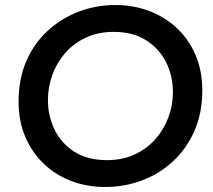

<svg xmlns="http://www.w3.org/2000/svg" viewBox="-20 -733 848 765"><path d="M398 12Q328 12 266 -11Q204 -34 156.5 -78.5Q109 -123 81.5 -186Q54 -249 54 -329Q54 -417 84 -487.5Q114 -558 168 -608.5Q222 -659 292 -686Q362 -713 441 -713Q509 -713 571 -690.5Q633 -668 681.5 -624Q730 -580 758 -516.5Q786 -453 786 -372Q786 -282 754.5 -211Q723 -140 669 -90Q615 -40 545.5 -14Q476 12 398 12ZM406 -95Q468 -95 516.5 -117.5Q565 -140 599 -178.5Q633 -217 651 -265.5Q669 -314 669 -366Q669 -431 641.5 -485.5Q614 -540 561.5 -573Q509 -606 433 -606Q371 -606 322 -583Q273 -560 239.5 -521.5Q206 -483 188.5 -434.5Q171 -386 171 -334Q171 -272 197 -217.5Q223 -163 275.5 -129Q328 -95 406 -95Z"/></svg>

Font: MuseoModerno Medium
Style: Italic
Weight: 500
Italic angle: -9°
Designer: Pablo Cosgaya, Héctor Gatti, Marcela Romero, and the Authors of The MuseoModerno Project.
Foundry: Omnibus-Type Team
Version: Version 1.003